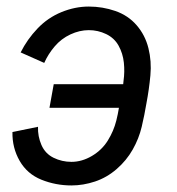

<svg xmlns="http://www.w3.org/2000/svg" viewBox="-20 -558 540 586"><path d="M198 8Q150 8 106.5 -9.5Q63 -27 40 -67Q17 -107 18 -155L96 -171Q95 -142 106.5 -115.5Q118 -89 143.5 -76.5Q169 -64 198 -64Q230 -64 260.5 -82Q291 -100 309 -129Q327 -158 335 -190Q340 -210 343 -229H131L144 -301H356L357 -311Q361 -339 358 -367Q355 -395 342 -418.5Q329 -442 304 -454Q279 -466 251 -466Q223 -466 195 -453Q167 -440 147 -416.5Q127 -393 115 -366L43 -398Q63 -438 94.5 -471Q126 -504 167.5 -521Q209 -538 251 -538Q293 -538 332 -524.5Q371 -511 397 -481Q423 -451 433 -411Q443 -371 439 -328Q435 -285 427 -243Q421 -207 412.5 -171Q404 -135 385 -101.5Q366 -68 336 -42Q306 -16 270 -4Q234 8 198 8Z"/></svg>

Font: Iosevka SS08
Style: Italic
Weight: 400
Italic angle: -10°
Monospace: yes
Designer: Belleve Invis
Foundry: Belleve Invis
Version: 2.1.0; ttfautohint (v1.8.2)